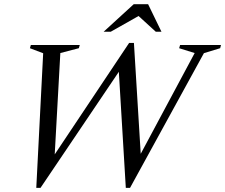

<svg xmlns="http://www.w3.org/2000/svg" viewBox="-20 -904 1095 934"><path d="M927 -646 851.5 -669.5 856 -685H1055L1051 -669.5L972 -645.5L612.5 10H592L556 -589.5L593 -606.5L177 10H156.5L190 -645L125.5 -669.5L130 -685H368L363.5 -669.5L273.5 -646L244 -113H219.5L608 -695H631.5L668 -99.5L628 -87.5ZM484 -749.5 630.5 -883.5H700.5L765.5 -749.5H738L646 -833.5H667L518.5 -749.5Z"/></svg>

Font: Newsreader 36pt
Style: Italic
Weight: 400
Italic angle: -17°
Designer: Hugues Gentile
Foundry: Production Type
Version: Version 1.003